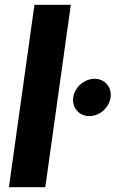

<svg xmlns="http://www.w3.org/2000/svg" viewBox="-20 -777 494 797"><path d="M17 0H168L274 -757H123ZM284 -373C278 -330 308 -295 351 -295C393 -295 433 -329 439 -373C445 -415 415 -450 373 -450C330 -450 290 -415 284 -373Z"/></svg>

Font: Mluvka ExtraBold
Style: Italic
Weight: 800
Italic angle: -8°
Designer: Modified by Jiří Krblich, Original typeface by Gumpita Rahayu
Foundry: Gumpita Rahayu & Jiří Krblich
Version: Version 2.000;Glyphs 3.1.1 (3134)